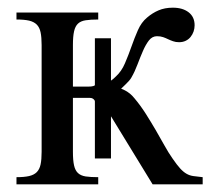

<svg xmlns="http://www.w3.org/2000/svg" viewBox="-20 -480 555 500"><path d="M377.4 0 269 -177.2V-67.4H227.1V-215.8Q227.1 -218.3 225.1 -220.2Q223.6 -222.2 220.9 -223.6Q218.3 -225.1 213.9 -225.1H169.9V-84.5Q169.9 -62 172.9 -49.1Q175.8 -36.1 183.1 -29.3Q190.4 -22.5 203.1 -20.5Q215.8 -18.6 235.8 -18.6V0H22.9V-18.6Q43 -18.6 55.7 -21.5Q68.4 -24.4 75.7 -31.7Q83 -39.1 85.7 -51.8Q88.4 -64.5 88.4 -84.5V-362.8Q88.4 -382.8 85.7 -395.8Q83 -408.7 75.7 -416Q68.4 -423.3 55.7 -426.3Q43 -429.2 22.9 -429.2V-447.3H235.8V-429.2Q215.8 -429.2 203.1 -427.2Q190.4 -425.3 183.1 -418.5Q175.8 -411.6 172.9 -398.4Q169.9 -385.3 169.9 -362.8V-254.4H208.5Q218.8 -254.4 223.1 -255.9Q225.6 -256.8 227.1 -257.8V-380.4H269V-270Q272.5 -272.5 275.4 -274.9Q278.3 -277.3 281.2 -280.3Q296.4 -293.9 305.4 -315.2Q314.5 -336.4 322.3 -358.6Q330.1 -380.9 339.1 -401.4Q348.1 -421.9 362.8 -434.1Q377 -446.3 393.1 -453.1Q409.2 -460 430.2 -460Q455.6 -460 471.2 -448Q486.8 -436 486.8 -414.1Q486.8 -405.8 484.1 -397.9Q481.4 -390.1 476.3 -383.8Q471.2 -377.4 463.6 -373.8Q456.1 -370.1 446.3 -370.1Q437.5 -370.1 430.7 -372.6Q423.8 -375 417.7 -377.9Q411.6 -380.9 404.8 -383.3Q397.9 -385.7 388.7 -385.7Q376.5 -385.7 367.9 -374.8Q359.4 -363.8 352.3 -347.4Q345.2 -331.1 338.1 -312.3Q331.1 -293.5 322.3 -278.3Q320.3 -274.4 316.2 -269.8Q312 -265.1 307.1 -260.3Q301.8 -254.9 295.4 -249Q301.3 -247.1 307.1 -243.7Q312.5 -240.7 318.4 -236.1Q324.2 -231.4 330.1 -224.1Q345.7 -205.6 359.4 -184.1Q373 -162.6 385.3 -141.6Q397.5 -120.6 408.2 -101.3Q418.9 -82 429.2 -67.4Q440.9 -50.3 449.2 -41.3Q457.5 -32.2 465.6 -27.6Q473.6 -22.9 483.4 -21.5Q493.2 -20 507.8 -18.6V0Z"/></svg>

Font: Doulos SIL CyrE
Style: Regular
Weight: 400
Designer: Walt Agee, Victor Gaultney, Peter Martin, Debbi Hosken, Becca Hirsbrunner
Foundry: SIL International
Version: Version 5.000